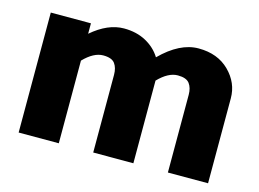

<svg xmlns="http://www.w3.org/2000/svg" viewBox="-81 -708 1145 850"><g transform="rotate(15 491.5 -283.0)"><path d="M733.9 -565.9Q821.8 -565.9 875 -512.9Q928.2 -460 928.2 -389.2V0H744.1V-356Q744.1 -387.7 729.7 -407.2Q715.3 -426.8 675.8 -426.8Q632.3 -426.8 585.9 -378.9V0H401.9V-356Q401.9 -387.7 387.7 -407.2Q373.5 -426.8 334 -426.8Q290.5 -426.8 244.1 -378.9V0H60.1V-549.8H244.1V-502Q318.4 -565.9 392.1 -565.9Q449.7 -565.9 493.2 -542.2Q536.6 -518.6 561 -479Q647.9 -565.9 733.9 -565.9Z"/></g></svg>

Font: Stilu Bold
Style: Regular
Weight: 700
Designer: Genilson Lima Santos
Foundry: Genilson Lima Santos
Version: Version 1.200;PS 001.200;hotconv 1.0.88;makeotf.lib2.5.64775